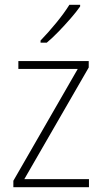

<svg xmlns="http://www.w3.org/2000/svg" viewBox="-20 -785 429 805"><path d="M353 0H36V-27L306 -496H57V-529H352V-502L82 -34H353ZM316 -758Q300 -735 276 -707.5Q252 -680 226 -653Q200 -626 176 -606H150V-615Q182 -648 216 -689.5Q250 -731 271 -765H316Z"/></svg>

Font: Noto Sans Georgian SemiCondensed ExtraLight
Style: Regular
Weight: 200
Width: 4
Designer: Monotype Design Team, Akaki Razmadze
Foundry: Google LLC
Version: Version 2.005; ttfautohint (v1.8.4.7-5d5b)